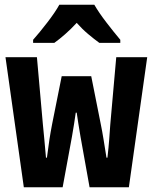

<svg xmlns="http://www.w3.org/2000/svg" viewBox="-20 -786 640 806"><path d="M208 -606Q229 -621 253.5 -642.5Q278 -664 302 -690Q325 -664 350 -643Q375 -622 397 -606H485V-619Q458 -651 426.5 -692Q395 -733 376 -766H229Q212 -735 178.5 -691.5Q145 -648 119 -619V-606ZM243 0 282 -212Q288 -245 291 -266Q294 -287 298 -313H302Q306 -288 309 -266.5Q312 -245 318 -212L356 0H521L598 -546H468L443 -264Q441 -235 438.5 -201.5Q436 -168 431 -124H427Q420 -168 414.5 -202Q409 -236 403 -265L363 -466H239L199 -266Q192 -230 187.5 -200.5Q183 -171 177 -124H173Q169 -172 166 -202Q163 -232 160 -264L135 -546H3L80 0Z"/></svg>

Font: Noto Sans Mono UI
Style: Bold
Weight: 700
Designer: Monotype Design team
Foundry: Monotype Imaging Inc.
Version: 1.000